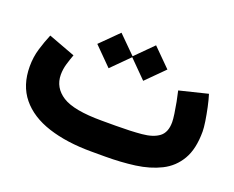

<svg xmlns="http://www.w3.org/2000/svg" viewBox="-93 -706 1054 863"><g transform="rotate(20 434.0 -274.0)"><path d="M476.1 0H410.2Q291.5 0 203.4 -28.6Q115.2 -57.1 66.9 -116.2Q18.6 -175.3 18.6 -265.6Q18.6 -310.1 30.8 -350.6Q43 -391.1 58.1 -426.8L186.5 -378.9Q178.2 -356.9 170.4 -330.8Q162.6 -304.7 162.6 -277.8Q163.1 -216.3 217.5 -181.4Q272 -146.5 405.3 -146.5H472.7Q544.4 -146.5 596.9 -151.4Q649.4 -156.2 677.7 -177.7Q706.1 -199.2 706.1 -248Q706.1 -262.2 702.4 -287.6Q698.7 -313 693.4 -341.3Q688 -369.6 682.6 -391.6L817.9 -424.8Q825.7 -399.9 832.8 -366.9Q839.8 -334 844.5 -303.5Q849.1 -272.9 849.1 -255.4Q849.1 -171.9 819.3 -121.1Q789.6 -70.3 737.3 -44.2Q685.1 -18.1 617.9 -9Q550.8 0 476.1 0ZM269.5 -463.9 354.5 -548.3 437.5 -465.8 520 -548.3 605 -463.4 520 -378.4 437.5 -461.4 354.5 -378.4Z"/></g></svg>

Font: Vazir Black UI
Style: Black-UI
Weight: 900
Designer: Saber Rastikerdar
Foundry: Saber Rastikerdar
Version: Version 30.1.0